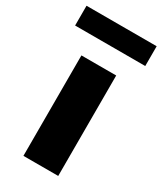

<svg xmlns="http://www.w3.org/2000/svg" viewBox="-229 -836 768 908"><g transform="rotate(30 155.5 -382.0)"><path d="M60 0V-548.5H250V0ZM-36.5 -656V-764H346.5V-656Z"/></g></svg>

Font: Encode Sans Semi Expanded ExtraBold
Style: Regular
Weight: 800
Width: 6
Designer: Multiple Designers
Foundry: Impallari Type
Version: Version 3.000; ttfautohint (v1.8.3) -l 8 -r 50 -G 200 -x 14 